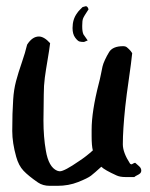

<svg xmlns="http://www.w3.org/2000/svg" viewBox="-20 -604 483 619"><path d="M265.6 -574.2Q250 -550.8 247.6 -543.9Q245.1 -537.1 245.1 -521.5V-517.6Q245.1 -502 249 -493.2Q250 -491.2 262.7 -473.6Q260.7 -472.7 256.8 -471.2Q252.9 -469.7 251 -468.8H248Q242.2 -468.8 236.3 -470.2Q230.5 -471.7 222.2 -482.9Q213.9 -494.1 213.9 -513.7Q213.9 -542 228.5 -561.5Q231.4 -566.4 237.8 -572.8Q244.1 -579.1 246.1 -581.1Q247.1 -581.1 251 -582.5Q254.9 -584 256.8 -584H257.8Q258.8 -583 259.8 -583Q261.7 -582 262.2 -581.1Q262.7 -580.1 263.7 -578.1Q264.6 -576.2 265.6 -574.2ZM67.4 -460Q84 -486.3 105.5 -486.3Q122.1 -486.3 141.6 -464.8Q138.7 -441.4 133.3 -410.2Q127.9 -378.9 124.5 -353.5Q121.1 -328.1 121.1 -298.8Q121.1 -282.2 120.6 -254.9Q120.1 -227.5 120.1 -215.8Q120.1 -162.1 127.9 -118.2Q136.7 -65.4 164.1 -53.7Q169.9 -51.8 172.9 -51.8Q187.5 -51.8 235.4 -85Q257.8 -99.6 279.3 -119.1Q275.4 -133.8 275.4 -165V-185.5Q275.4 -245.1 298.8 -335.9Q301.8 -346.7 305.2 -363.8Q308.6 -380.9 310.5 -389.6Q312.5 -398.4 318.4 -411.1Q324.2 -423.8 332 -436.5Q343.8 -455.1 377 -455.1Q380.9 -455.1 384.3 -454.1Q387.7 -453.1 390.6 -450.2Q393.6 -447.3 395.5 -445.8Q397.5 -444.3 401.4 -439.5Q405.3 -434.6 406.2 -432.6Q403.3 -403.3 395.5 -349.6Q387.7 -295.9 383.8 -259.8Q376 -184.6 376 -138.7Q376 -112.3 399.4 -76.2Q402.3 -74.2 403.8 -74.2Q405.3 -74.2 409.2 -76.7Q413.1 -79.1 416 -79.1Q418.9 -76.2 424.3 -71.8Q429.7 -67.4 432.6 -63.5Q435.5 -59.6 435.5 -53.7Q435.5 -48.8 432.1 -45.4Q428.7 -42 422.4 -39.1Q416 -36.1 413.1 -33.2H384.8Q367.2 -33.2 356.4 -38.1Q317.4 -55.7 306.6 -66.4Q284.2 -45.9 273.4 -37.6Q262.7 -29.3 231.9 -17.1Q201.2 -4.9 165 -4.9H140.6Q118.2 -4.9 102.5 -15.6Q71.3 -37.1 55.7 -53.7Q40 -70.3 32.2 -98.6Q19.5 -143.6 19.5 -181.6Q19.5 -240.2 22.5 -283.2Q24.4 -314.5 31.7 -342.3Q39.1 -370.1 50.3 -402.3Q61.5 -434.6 67.4 -460Z"/></svg>

Font: Shelly2023
Style: Regular
Weight: 400
Version: Version 0.2